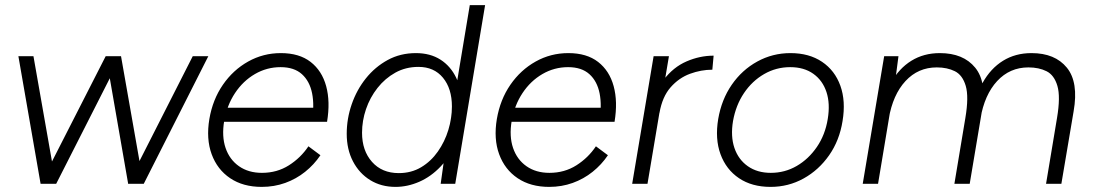

<svg xmlns="http://www.w3.org/2000/svg" viewBox="-20 -720 4279 752"><path d="M139 0 52 -500H111L199 0ZM139 0 394 -500H454L200 0ZM482 0 395 -500H454L542 0ZM481 0 735 -500H796L543 0Z M1005 12Q932 12 881.5 -22Q831 -56 809 -116Q787 -176 800 -254Q813 -330 853 -388Q893 -446 952 -479Q1011 -512 1080 -512Q1152 -512 1196.5 -477.5Q1241 -443 1257.5 -382.5Q1274 -322 1261 -243H1201Q1212 -306 1202.5 -354Q1193 -402 1162.5 -429.5Q1132 -457 1079 -457Q1025 -457 978.5 -430Q932 -403 900.5 -355.5Q869 -308 858 -246Q848 -186 863.5 -140.5Q879 -95 916 -69Q953 -43 1006 -43Q1065 -43 1111.5 -72.5Q1158 -102 1188 -147L1235 -112Q1210 -75 1175 -47Q1140 -19 1097 -3.5Q1054 12 1005 12ZM839 -243 848 -298H1227L1218 -243Z M1706 0 1719 -93 1820 -700H1880L1763 0ZM1529 12Q1473 12 1430 -14.5Q1387 -41 1362.5 -88Q1338 -135 1338 -196Q1338 -255 1357.5 -311.5Q1377 -368 1413 -413Q1449 -458 1498.5 -485Q1548 -512 1609 -512Q1665 -512 1705 -486.5Q1745 -461 1767 -415Q1789 -369 1789 -308Q1789 -228 1766.5 -168Q1744 -108 1706 -68Q1668 -28 1622 -8Q1576 12 1529 12ZM1542 -42Q1591 -42 1629.5 -65Q1668 -88 1695 -126.5Q1722 -165 1736 -211Q1750 -257 1750 -303Q1750 -373 1715 -415.5Q1680 -458 1619 -458Q1569 -458 1528.5 -435.5Q1488 -413 1458.5 -375.5Q1429 -338 1413.5 -292.5Q1398 -247 1398 -200Q1398 -130 1437 -86Q1476 -42 1542 -42Z M2131 12Q2058 12 2007.5 -22Q1957 -56 1935 -116Q1913 -176 1926 -254Q1939 -330 1979 -388Q2019 -446 2078 -479Q2137 -512 2206 -512Q2278 -512 2322.5 -477.5Q2367 -443 2383.5 -382.5Q2400 -322 2387 -243H2327Q2338 -306 2328.5 -354Q2319 -402 2288.5 -429.5Q2258 -457 2205 -457Q2151 -457 2104.5 -430Q2058 -403 2026.5 -355.5Q1995 -308 1984 -246Q1974 -186 1989.5 -140.5Q2005 -95 2042 -69Q2079 -43 2132 -43Q2191 -43 2237.5 -72.5Q2284 -102 2314 -147L2361 -112Q2336 -75 2301 -47Q2266 -19 2223 -3.5Q2180 12 2131 12ZM1965 -243 1974 -298H2353L2344 -243Z M2456 0 2540 -500H2600L2516 0ZM2527 -276Q2541 -357 2579 -407Q2617 -457 2669 -479.5Q2721 -502 2775 -502L2770 -447Q2726 -447 2682.5 -431Q2639 -415 2606.5 -378Q2574 -341 2563 -278Z M2998 12Q2925 12 2874.5 -22Q2824 -56 2802 -116Q2780 -176 2793 -254Q2806 -330 2846 -388Q2886 -446 2946 -479Q3006 -512 3076 -512Q3149 -512 3199.5 -478Q3250 -444 3271.5 -384Q3293 -324 3280 -246Q3268 -170 3227.5 -112Q3187 -54 3127.5 -21Q3068 12 2998 12ZM2999 -43Q3054 -43 3100.5 -70Q3147 -97 3179.5 -144.5Q3212 -192 3222 -254Q3232 -314 3217 -359.5Q3202 -405 3165.5 -431Q3129 -457 3075 -457Q3020 -457 2973 -430Q2926 -403 2894 -355.5Q2862 -308 2851 -246Q2841 -186 2856.5 -140.5Q2872 -95 2909 -69Q2946 -43 2999 -43Z M3359 0 3443 -500H3499L3487 -408L3419 0ZM3718 0 3761 -258 3826 -286 3778 0ZM4077 0 4120 -258 4185 -284 4137 0ZM3761 -258Q3775 -341 3762.5 -383.5Q3750 -426 3720 -441Q3690 -456 3649 -456Q3576 -456 3526.5 -402.5Q3477 -349 3461 -255L3424 -259Q3438 -339 3469.5 -395.5Q3501 -452 3549.5 -482Q3598 -512 3661 -512Q3753 -512 3799.5 -455Q3846 -398 3826 -284ZM4120 -258Q4134 -341 4121.5 -383.5Q4109 -426 4079 -441Q4049 -456 4008 -456Q3935 -456 3885.5 -402.5Q3836 -349 3820 -255L3783 -259Q3797 -339 3828.5 -395.5Q3860 -452 3908.5 -482Q3957 -512 4020 -512Q4112 -512 4158.5 -455Q4205 -398 4185 -284Z"/></svg>

Font: Figtree Light Light
Style: Italic
Weight: 300
Italic angle: -9.5°
Version: Version 2.000